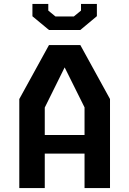

<svg xmlns="http://www.w3.org/2000/svg" viewBox="-20 -960 660 980"><path d="M78.5 0H208.5V-176H411.5V0H541.5V-454.5L390 -730H230L78.5 -454.5ZM230 -807H390L474.5 -877.5V-940H393.5V-906L357 -876H263L226.5 -906V-940H145.5V-877ZM208.5 -271V-411L310 -616L411.5 -412V-271Z"/></svg>

Font: Monaspace Krypton SemiBold
Style: Regular
Weight: 600
Designer: Riley Cran & the Lettermatic Team
Foundry: Lettermatic
Version: Version 1.200 (Monaspace Krypton)